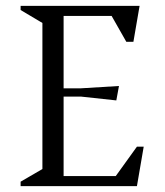

<svg xmlns="http://www.w3.org/2000/svg" viewBox="-20 -632 562 652"><path d="M50 0V-15L124 -58V-554L50 -598V-612H454L433 -490H409L359 -578H196V-332H253L384 -340L375 -291L255 -304H196V-34H373L445 -134H468L445 0Z"/></svg>

Font: Ancizar Serif Light
Style: Regular
Weight: 300
Designer: Cesar Puertas, Viviana Monsalve, Julian Moncada, Julian Prieto, Jose Castro, Felipe Aragon, Mariel Hernandez, Sara Alarc
Version: Version 8.100